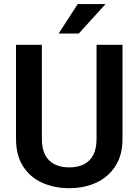

<svg xmlns="http://www.w3.org/2000/svg" viewBox="-20 -936 695 965"><path d="M595.7 -710.9V-238.3Q595.7 -156.7 560.3 -101.6Q524.9 -46.4 464.4 -18.3Q403.8 9.8 328.1 9.8Q251 9.8 190.2 -18.3Q129.4 -46.4 95 -101.6Q60.5 -156.7 60.5 -238.3V-710.9H190.4V-238.3Q190.4 -188.5 207 -157Q223.6 -125.5 254.6 -110.1Q285.6 -94.7 328.1 -94.7Q371.1 -94.7 401.6 -110.1Q432.1 -125.5 448.7 -157Q465.3 -188.5 465.3 -238.3V-710.9ZM370.6 -915.5H510.3L376 -767.6H274.9Z"/></svg>

Font: Heebo SemiBold
Style: Regular
Weight: 600
Designer: Oded Ezer
Foundry: Ezer Type House
Version: Version 3.100